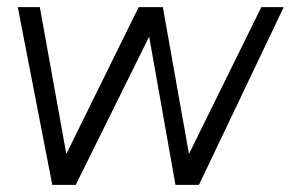

<svg xmlns="http://www.w3.org/2000/svg" viewBox="-20 -520 848 540"><path d="M193 0H127L30 -500H92L166.5 -87L370 -500H438L511.5 -87L715 -500H778L539.5 0H473.5L399.5 -417Z"/></svg>

Font: Urbanist Light
Style: Italic
Weight: 300
Italic angle: -8°
Designer: Corey Hu
Foundry: Corey Hu
Version: Version 1.330; ttfautohint (v1.8.4.7-5d5b)